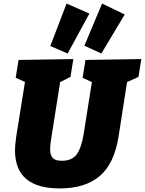

<svg xmlns="http://www.w3.org/2000/svg" viewBox="-20 -1041 812 1076"><path d="M772 -710 756 -610 692 -581 645 -279Q621 -124 539 -54.5Q457 15 315 15Q190 15 127 -38Q64 -91 64 -200Q64 -227 71 -276L120 -582L68 -605L84 -705L391 -710L375 -610L317 -581L267 -264Q261 -230 261 -205Q261 -170 276 -155Q291 -140 327 -140Q383 -140 409.5 -175.5Q436 -211 449 -291L495 -581L443 -605L459 -705ZM481 -965 359 -741 262 -783 353 -1021ZM679 -960 548 -741 453 -785 552 -1021Z"/></svg>

Font: Bitter Pro Black
Style: Italic
Weight: 900
Italic angle: -9°
Designer: Sol Matas, and Bitter project Authors
Foundry: Sol Matas
Version: Version 1.010